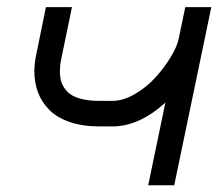

<svg xmlns="http://www.w3.org/2000/svg" viewBox="-20 -520 640 551"><path d="M155.3 -348.6Q151.9 -332 151.9 -314.9Q151.9 -297.9 156.2 -284.4Q160.6 -271 172.1 -258.1Q183.6 -245.1 207.3 -237.8Q231 -230.5 265.1 -230.5H302.7Q333 -230.5 366.5 -249.8Q399.9 -269 425.3 -296.9Q450.7 -324.7 469.2 -355Q487.8 -385.3 492.7 -408.2L511.7 -499.5H586.4L480 11.7H405.3L454.6 -225.6Q379.4 -157.2 302.7 -157.2H265.1Q217.3 -157.2 180.7 -169.7Q144 -182.1 122.1 -204.1Q100.1 -226.1 89.4 -253.9Q78.6 -281.7 78.6 -314.9Q78.6 -337.9 84 -363.3L111.8 -499.5H186.5Z"/></svg>

Font: Anka/Coder
Style: Italic
Weight: 400
Italic angle: -12°
Monospace: yes
Version: Version 001.100